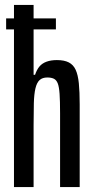

<svg xmlns="http://www.w3.org/2000/svg" viewBox="-20 -763 380 783"><path d="M5 -643V-688H208V-643ZM37 0V-743H117V-458H123Q130 -479 141 -492Q152 -505 170 -511.5Q188 -518 212 -518Q242 -518 260.5 -508.5Q279 -499 288.5 -478.5Q298 -458 301.5 -423.5Q305 -389 305 -337V0H225V-301Q225 -351 223 -380Q221 -409 215.5 -423Q210 -437 199.5 -442Q189 -447 173 -447Q153 -447 141.5 -436.5Q130 -426 124.5 -402.5Q119 -379 118 -342Q117 -305 117 -252V0Z"/></svg>

Font: Saira UltraCondensed SemiBold
Style: Regular
Weight: 600
Width: 1
Designer: Hector Gatti with collaboration of the Omnibus-Type team
Foundry: Omnibus-Type
Version: Version 1.101